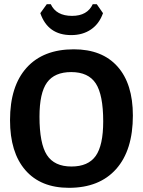

<svg xmlns="http://www.w3.org/2000/svg" viewBox="-20 -889 683 919"><path d="M443 -869 473 -826Q455 -775 415.5 -748Q376 -721 321 -721Q209 -721 173 -826L204 -869H223Q249 -813 325 -813Q398 -813 424 -869ZM333 -653Q469 -653 542.5 -570.5Q616 -488 616 -336Q616 -170 536 -80Q456 10 310 10Q175 10 101.5 -74.5Q28 -159 28 -314Q28 -477 107.5 -565Q187 -653 333 -653ZM321 -544Q241 -544 205 -494Q169 -444 169 -331Q169 -202 204.5 -147Q240 -92 322 -92Q402 -92 438 -142.5Q474 -193 474 -308Q474 -435 438.5 -489.5Q403 -544 321 -544Z"/></svg>

Font: Alegreya Sans
Style: Bold
Weight: 700
Designer: Juan Pablo del Peral
Foundry: Huerta Tipografica
Version: Version 2.007